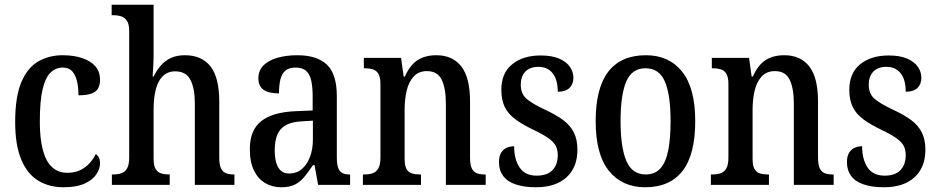

<svg xmlns="http://www.w3.org/2000/svg" viewBox="-20 -780 3957 810"><path d="M248 10Q188 10 142 -17.5Q96 -45 70 -106Q44 -167 44 -265Q44 -373 70.5 -434.5Q97 -496 142.5 -521.5Q188 -547 244 -547Q292 -547 328 -534.5Q364 -522 383 -499.5Q402 -477 402 -444Q402 -421 393.5 -406.5Q385 -392 365 -385Q345 -378 311 -378Q311 -410 305 -436.5Q299 -463 285 -479Q271 -495 245 -495Q216 -495 194 -474.5Q172 -454 160 -404.5Q148 -355 148 -266Q148 -196 160.5 -148Q173 -100 199 -75.5Q225 -51 265 -51Q295 -51 318 -62Q341 -73 357.5 -91Q374 -109 384 -130Q393 -124 397.5 -114.5Q402 -105 402 -91Q402 -69 387 -45.5Q372 -22 338 -6Q304 10 248 10Z M452 0V-44H458Q477 -44 492 -49Q507 -54 516 -69.5Q525 -85 525 -115V-650Q525 -679 515 -693Q505 -707 490 -711.5Q475 -716 459 -716H451V-760H628V-545Q628 -527 627 -509Q626 -491 625 -476.5Q624 -462 624 -457H628Q640 -482 657.5 -502.5Q675 -523 700 -535Q725 -547 760 -547Q831 -547 868 -500Q905 -453 905 -351V-116Q905 -85 912.5 -69.5Q920 -54 934 -49Q948 -44 967 -44H969V0H802V-343Q802 -407 783.5 -443Q765 -479 719 -479Q687 -479 666.5 -458.5Q646 -438 637 -402Q628 -366 628 -318V-111Q628 -81 636.5 -67Q645 -53 660 -48.5Q675 -44 694 -44H696V0Z M1166 10Q1129 10 1099 -7.5Q1069 -25 1051.5 -60.5Q1034 -96 1034 -151Q1034 -231 1082 -269Q1130 -307 1228 -311L1299 -314V-373Q1299 -411 1293.5 -438Q1288 -465 1272.5 -480Q1257 -495 1227 -495Q1199 -495 1183.5 -481.5Q1168 -468 1162.5 -443.5Q1157 -419 1157 -386Q1113 -386 1091.5 -401.5Q1070 -417 1070 -449Q1070 -482 1091 -503.5Q1112 -525 1149.5 -536Q1187 -547 1234 -547Q1317 -547 1359 -507.5Q1401 -468 1401 -374V-116Q1401 -88 1406.5 -72.5Q1412 -57 1423.5 -50.5Q1435 -44 1454 -44H1457V0H1322L1307 -83H1300Q1282 -56 1264.5 -34.5Q1247 -13 1224.5 -1.5Q1202 10 1166 10ZM1200 -48Q1231 -48 1253 -66.5Q1275 -85 1287.5 -117.5Q1300 -150 1300 -191V-271L1252 -268Q1210 -266 1185 -251.5Q1160 -237 1149.5 -210.5Q1139 -184 1139 -145Q1139 -115 1145.5 -93Q1152 -71 1165.5 -59.5Q1179 -48 1200 -48Z M1511 0V-44H1517Q1537 -44 1552 -49Q1567 -54 1576 -69.5Q1585 -85 1585 -115V-425Q1585 -454 1576.5 -468.5Q1568 -483 1553 -487.5Q1538 -492 1520 -492H1515V-536H1672L1683 -457H1688Q1710 -506 1742 -526.5Q1774 -547 1821 -547Q1889 -547 1926 -500Q1963 -453 1963 -351V-116Q1963 -85 1970.5 -69.5Q1978 -54 1992 -49Q2006 -44 2024 -44H2029V0H1861V-343Q1861 -407 1843.5 -443.5Q1826 -480 1781 -480Q1746 -480 1725 -457Q1704 -434 1695.5 -397Q1687 -360 1687 -318V-111Q1687 -81 1695 -67Q1703 -53 1718 -48.5Q1733 -44 1751 -44H1756V0Z M2241 10Q2191 10 2155.5 -2Q2120 -14 2102.5 -38Q2085 -62 2085 -96Q2085 -121 2094.5 -136Q2104 -151 2118.5 -157Q2133 -163 2149 -163Q2149 -108 2172 -73.5Q2195 -39 2244 -39Q2289 -39 2311 -62.5Q2333 -86 2333 -125Q2333 -149 2324 -165.5Q2315 -182 2293 -197.5Q2271 -213 2233 -231Q2185 -254 2154.5 -276.5Q2124 -299 2109.5 -328.5Q2095 -358 2095 -401Q2095 -472 2141 -509Q2187 -546 2261 -546Q2308 -546 2338.5 -533Q2369 -520 2384 -498.5Q2399 -477 2399 -452Q2399 -425 2382.5 -409Q2366 -393 2333 -393Q2333 -444 2311.5 -471Q2290 -498 2252 -498Q2215 -498 2196 -477.5Q2177 -457 2177 -423Q2177 -385 2200.5 -364Q2224 -343 2282 -316Q2327 -295 2356.5 -273Q2386 -251 2401 -221Q2416 -191 2416 -148Q2416 -74 2370 -32Q2324 10 2241 10Z M2702 10Q2605 10 2549 -59Q2493 -128 2493 -269Q2493 -409 2546.5 -478Q2600 -547 2705 -547Q2802 -547 2857.5 -478Q2913 -409 2913 -269Q2913 -128 2859.5 -59Q2806 10 2702 10ZM2704 -44Q2743 -44 2766 -69.5Q2789 -95 2799 -145Q2809 -195 2809 -269Q2809 -380 2785 -436Q2761 -492 2703 -492Q2646 -492 2622 -436Q2598 -380 2598 -269Q2598 -158 2622.5 -101Q2647 -44 2704 -44Z M2979 0V-44H2985Q3005 -44 3020 -49Q3035 -54 3044 -69.5Q3053 -85 3053 -115V-425Q3053 -454 3044.5 -468.5Q3036 -483 3021 -487.5Q3006 -492 2988 -492H2983V-536H3140L3151 -457H3156Q3178 -506 3210 -526.5Q3242 -547 3289 -547Q3357 -547 3394 -500Q3431 -453 3431 -351V-116Q3431 -85 3438.5 -69.5Q3446 -54 3460 -49Q3474 -44 3492 -44H3497V0H3329V-343Q3329 -407 3311.5 -443.5Q3294 -480 3249 -480Q3214 -480 3193 -457Q3172 -434 3163.5 -397Q3155 -360 3155 -318V-111Q3155 -81 3163 -67Q3171 -53 3186 -48.5Q3201 -44 3219 -44H3224V0Z M3709 10Q3659 10 3623.5 -2Q3588 -14 3570.5 -38Q3553 -62 3553 -96Q3553 -121 3562.5 -136Q3572 -151 3586.5 -157Q3601 -163 3617 -163Q3617 -108 3640 -73.5Q3663 -39 3712 -39Q3757 -39 3779 -62.5Q3801 -86 3801 -125Q3801 -149 3792 -165.5Q3783 -182 3761 -197.5Q3739 -213 3701 -231Q3653 -254 3622.5 -276.5Q3592 -299 3577.5 -328.5Q3563 -358 3563 -401Q3563 -472 3609 -509Q3655 -546 3729 -546Q3776 -546 3806.5 -533Q3837 -520 3852 -498.5Q3867 -477 3867 -452Q3867 -425 3850.5 -409Q3834 -393 3801 -393Q3801 -444 3779.5 -471Q3758 -498 3720 -498Q3683 -498 3664 -477.5Q3645 -457 3645 -423Q3645 -385 3668.5 -364Q3692 -343 3750 -316Q3795 -295 3824.5 -273Q3854 -251 3869 -221Q3884 -191 3884 -148Q3884 -74 3838 -32Q3792 10 3709 10Z"/></svg>

Font: Noto Serif Khmer Condensed Medium
Style: Regular
Weight: 500
Width: 3
Designer: Danh Hong and the Monotype Design Team
Foundry: Monotype Imaging Inc.
Version: Version 2.004